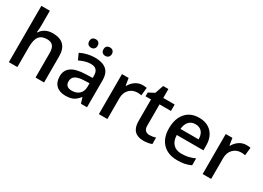

<svg xmlns="http://www.w3.org/2000/svg" viewBox="-16 -1497 3078 2244"><g transform="rotate(30 1523.0 -375.0)"><path d="M557.1 0H441.9V-332Q441.9 -394.5 416.7 -425.3Q391.6 -456.1 336.9 -456.1Q264.6 -456.1 230.7 -412.8Q196.8 -369.6 196.8 -268.1V0H82V-759.8H196.8V-566.9Q196.8 -520.5 190.9 -467.8H198.2Q221.7 -506.8 263.4 -528.3Q305.2 -549.8 360.8 -549.8Q557.1 -549.8 557.1 -352.1Z M1054.7 0 1031.7 -75.2H1027.8Q988.8 -25.9 949.2 -8.1Q909.7 9.8 847.7 9.8Q768.1 9.8 723.4 -33.2Q678.7 -76.2 678.7 -154.8Q678.7 -238.3 740.7 -280.8Q802.7 -323.2 929.7 -327.1L1022.9 -330.1V-358.9Q1022.9 -410.6 998.8 -436.3Q974.6 -461.9 923.8 -461.9Q882.3 -461.9 844.2 -449.7Q806.2 -437.5 771 -420.9L733.9 -502.9Q777.8 -525.9 830.1 -537.8Q882.3 -549.8 928.7 -549.8Q1031.7 -549.8 1084.2 -504.9Q1136.7 -460 1136.7 -363.8V0ZM883.8 -78.1Q946.3 -78.1 984.1 -113Q1022 -147.9 1022 -210.9V-257.8L952.6 -254.9Q871.6 -252 834.7 -227.8Q797.9 -203.6 797.9 -153.8Q797.9 -117.7 819.3 -97.9Q840.8 -78.1 883.8 -78.1ZM772.5 -683.1Q772.5 -713.4 788.8 -726.8Q805.2 -740.2 828.6 -740.2Q854.5 -740.2 869.9 -725.1Q885.3 -710 885.3 -683.1Q885.3 -657.2 869.6 -641.6Q854 -626 828.6 -626Q805.2 -626 788.8 -640.1Q772.5 -654.3 772.5 -683.1ZM964.4 -683.1Q964.4 -713.4 980.7 -726.8Q997.1 -740.2 1020.5 -740.2Q1046.4 -740.2 1062 -725.1Q1077.6 -710 1077.6 -683.1Q1077.6 -656.7 1061.5 -641.4Q1045.4 -626 1020.5 -626Q997.1 -626 980.7 -640.1Q964.4 -654.3 964.4 -683.1Z M1570.8 -549.8Q1605.5 -549.8 1627.9 -544.9L1616.7 -438Q1592.3 -443.8 1565.9 -443.8Q1497.1 -443.8 1454.3 -398.9Q1411.6 -354 1411.6 -282.2V0H1296.9V-540H1386.7L1401.9 -444.8H1407.7Q1434.6 -493.2 1477.8 -521.5Q1521 -549.8 1570.8 -549.8Z M1929.2 -83Q1971.2 -83 2013.2 -96.2V-9.8Q1994.1 -1.5 1964.1 4.2Q1934.1 9.8 1901.9 9.8Q1738.8 9.8 1738.8 -162.1V-453.1H1665V-503.9L1744.1 -545.9L1783.2 -660.2H1854V-540H2007.8V-453.1H1854V-164.1Q1854 -122.6 1874.8 -102.8Q1895.5 -83 1929.2 -83Z M2356.9 9.8Q2231 9.8 2159.9 -63.7Q2088.9 -137.2 2088.9 -266.1Q2088.9 -398.4 2154.8 -474.1Q2220.7 -549.8 2335.9 -549.8Q2442.9 -549.8 2504.9 -484.9Q2566.9 -419.9 2566.9 -306.2V-244.1H2207Q2209.5 -165.5 2249.5 -123.3Q2289.6 -81.1 2362.3 -81.1Q2410.2 -81.1 2451.4 -90.1Q2492.7 -99.1 2540 -120.1V-26.9Q2498 -6.8 2455.1 1.5Q2412.1 9.8 2356.9 9.8ZM2335.9 -462.9Q2281.2 -462.9 2248.3 -428.2Q2215.3 -393.6 2209 -327.1H2454.1Q2453.1 -394 2421.9 -428.5Q2390.6 -462.9 2335.9 -462.9Z M2971.2 -549.8Q3005.9 -549.8 3028.3 -544.9L3017.1 -438Q2992.7 -443.8 2966.3 -443.8Q2897.5 -443.8 2854.7 -398.9Q2812 -354 2812 -282.2V0H2697.3V-540H2787.1L2802.2 -444.8H2808.1Q2835 -493.2 2878.2 -521.5Q2921.4 -549.8 2971.2 -549.8Z"/></g></svg>

Font: f0_21440          
Style: Regular
Weight: 600
Foundry: Ascender Corporation
Version: Version 1.10